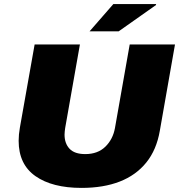

<svg xmlns="http://www.w3.org/2000/svg" viewBox="-20 -905 874 937"><path d="M378 12Q235 12 153 -45.5Q71 -103 71 -218Q71 -233 72.5 -249Q74 -265 77 -282L149 -688H370L298 -280Q297 -272 296 -264Q295 -256 295 -248Q295 -205 319.5 -179Q344 -153 396 -153Q457 -153 494 -189Q531 -225 541 -280L613 -688H834L760 -267Q744 -174 694 -112Q644 -50 564.5 -19Q485 12 378 12ZM417 -752 533 -885H741L742 -881L559 -752Z"/></svg>

Font: Archivo SemiBold Black
Style: Italic
Weight: 900
Italic angle: -10°
Version: Version 2.001